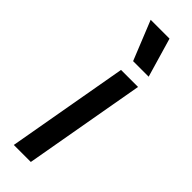

<svg xmlns="http://www.w3.org/2000/svg" viewBox="-244 -729 742 742"><g transform="rotate(45 126.5 -358.0)"><path d="M124 -498H217L129 0H36ZM68 -716H171L218 -555H133Z"/></g></svg>

Font: Chakra Petch Medium
Style: Italic
Weight: 500
Italic angle: -10°
Designer: Katatrad Aksorn Co.,Ltd.
Foundry: Cadson Demak Co.,Ltd.
Version: Version 1.000; ttfautohint (v1.6)